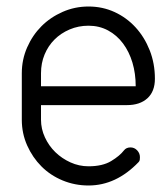

<svg xmlns="http://www.w3.org/2000/svg" viewBox="-20 -570 516 590"><path d="M106 -305H397Q397 -344 387 -377.5Q377 -411 358 -436.5Q339 -462 312 -476.5Q285 -491 252 -491Q221 -491 194 -479.5Q167 -468 147.5 -448.5Q128 -429 117 -402.5Q106 -376 106 -345ZM361 -108Q368 -117 381 -117Q393 -117 401.5 -108Q410 -99 410 -87Q410 -83 409.5 -79Q409 -75 406 -72Q337 0 252 0Q210 0 172.5 -15.5Q135 -31 107.5 -58.5Q80 -86 63.5 -123Q47 -160 47 -202V-345Q47 -387 63.5 -424.5Q80 -462 107.5 -489.5Q135 -517 172.5 -533.5Q210 -550 252 -550Q295 -550 332 -533Q369 -516 396.5 -486Q424 -456 440 -415.5Q456 -375 456 -328Q456 -289 433 -268Q410 -247 370 -247H106V-202Q106 -174 118 -148Q130 -122 150 -102.5Q170 -83 196.5 -71Q223 -59 252 -59Q295 -59 321.5 -75Q348 -91 361 -108Z"/></svg>

Font: VDS
Style: Thin
Weight: 100
Width: 0
Designer: artmaker
Foundry: artmaker
Version: Version 1.000 2012 initial release